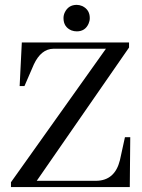

<svg xmlns="http://www.w3.org/2000/svg" viewBox="-20 -758 577 778"><path d="M505.9 0H24.4V-19.5L409.2 -560.5H196.3C163.1 -559.9 136.7 -538.7 117.2 -497.1L79.1 -409.2H59.6L68.4 -585.9H502.9V-565.4L128.9 -25.4H370.1C420.2 -26 452.1 -53.7 465.8 -108.4L486.3 -202.1H507.8ZM343.8 -684.6C343.8 -676.8 342.1 -669.3 338.9 -662.1C329.8 -641.3 313.8 -630.9 291 -630.9C283.9 -630.9 276.7 -632.2 269.5 -634.8C248 -643.9 237.3 -660.5 237.3 -684.6C237.3 -692.4 238.9 -699.9 242.2 -707C252 -727.9 268.2 -738.3 291 -738.3C298.2 -738.3 305.7 -736.7 313.5 -733.4C333.7 -723.6 343.8 -707.4 343.8 -684.6Z"/></svg>

Font: Abhaya Libre
Style: Regular
Weight: 400
Designer: Pushpananda Ekanayake, Sol Matas, Pathum Egodawatta
Foundry: Mooniak
Version: Version 1.041; ; ttfautohint (v1.5)